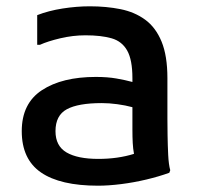

<svg xmlns="http://www.w3.org/2000/svg" viewBox="-20 -577 634 609"><path d="M291 12Q171 12 110 -30Q49 -72 49 -161Q49 -249 113 -291Q177 -333 284 -333Q321 -333 349.5 -328Q378 -323 400 -317V-329Q400 -387 383.5 -416.5Q367 -446 334 -455.5Q301 -465 251 -465Q211 -465 171 -455.5Q131 -446 107 -435H98V-529Q134 -543 178.5 -550Q223 -557 265 -557Q317 -557 362 -548Q407 -539 440.5 -514.5Q474 -490 492.5 -445Q511 -400 511 -329V-200Q511 -180 511.5 -148Q512 -116 513.5 -85.5Q515 -55 520 -37L517 -29Q484 -17 444 -7.5Q404 2 364 7Q324 12 291 12ZM156 -161Q156 -114 191 -93.5Q226 -73 292 -73Q354 -73 405 -89Q402 -105 401 -123.5Q400 -142 400 -167V-237Q378 -243 352 -246.5Q326 -250 303 -250Q228 -250 192 -230.5Q156 -211 156 -161Z"/></svg>

Font: Kufam Medium
Style: Regular
Weight: 500
Designer: Wael Morcos, Artur Schmal
Foundry: Original Type
Version: Version 1.300; ttfautohint (v1.8.3)